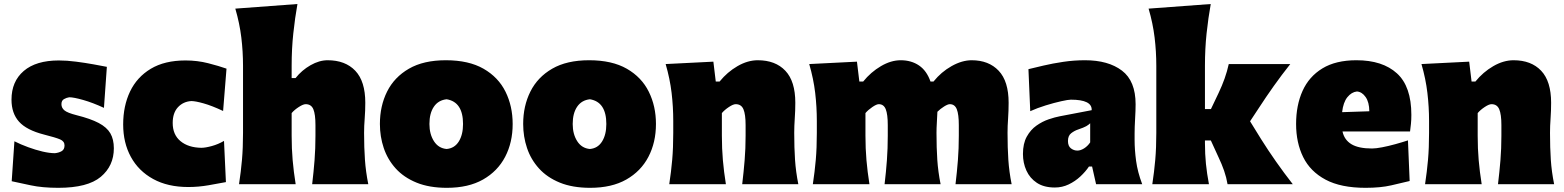

<svg xmlns="http://www.w3.org/2000/svg" viewBox="-20 -899 7635 937"><path d="M264.6 17.6Q186.5 17.6 130.1 5.4Q73.7 -6.8 37.1 -14.6L50.3 -209.5Q81.5 -193.8 117.4 -180.7Q153.3 -167.5 187.7 -159.4Q222.2 -151.4 248 -151.4Q267.1 -153.3 281 -161.4Q294.9 -169.4 294.9 -189.5Q294.9 -209.5 273.2 -218.8Q251.5 -228 195.3 -242.2Q109.4 -264.2 72.8 -305.2Q36.1 -346.2 36.1 -412.6Q36.1 -501.5 95.9 -552.7Q155.8 -604 267.1 -604Q306.2 -604 351.1 -598.1Q396 -592.3 436.3 -585Q476.6 -577.6 501.5 -572.8L487.3 -372.6Q432.6 -397.9 386.2 -411.1Q339.8 -424.3 317.9 -424.3Q304.7 -422.4 292.2 -415.3Q279.8 -408.2 279.8 -390.6Q279.8 -372.6 294.4 -360.4Q309.1 -348.1 353.5 -336.9Q421.9 -319.8 461.7 -298.8Q501.5 -277.8 518.6 -248.3Q535.6 -218.8 535.6 -175.3Q535.6 -89.4 471.7 -35.9Q407.7 17.6 264.6 17.6Z M898.9 13.7Q798.8 13.7 727.5 -25.4Q656.2 -64.5 618.7 -133.3Q581.1 -202.1 581.1 -291.5Q581.1 -381.8 614.7 -452.4Q648.4 -522.9 716.1 -563.5Q783.7 -604 885.3 -604Q942.9 -604 995.6 -590.6Q1048.3 -577.1 1085.4 -564L1068.8 -357.4Q1013.7 -383.3 973.6 -394.5Q933.6 -405.8 913.6 -405.8Q874 -403.3 848.4 -375.7Q822.8 -348.1 822.8 -298.8Q822.8 -241.7 860.8 -210.2Q898.9 -178.7 962.4 -177.7Q982.4 -177.7 1013.7 -186.3Q1044.9 -194.8 1073.2 -211.4L1082.5 -10.3Q1046.9 -3.4 997.6 5.1Q948.2 13.7 898.9 13.7Z M1146.5 0Q1155.8 -61 1160.9 -119.1Q1166 -177.2 1166 -250.5V-577.6Q1166 -647.5 1157.7 -716.1Q1149.4 -784.7 1128.4 -856.9L1431.6 -879.4Q1419.4 -811.5 1411.4 -736.1Q1403.3 -660.6 1403.3 -577.6V-518.1H1422.4Q1453.1 -556.6 1495.6 -580.8Q1538.1 -605 1579.1 -605Q1665 -605 1713.9 -553.7Q1762.7 -502.4 1762.7 -397.5Q1762.7 -358.9 1759.8 -321.3Q1756.8 -283.7 1756.8 -250.5Q1756.8 -177.2 1761 -119.1Q1765.1 -61 1777.3 0H1503.4Q1510.7 -61 1515.1 -117.4Q1519.5 -173.8 1519.5 -236.8V-288.6Q1519.5 -340.8 1509.3 -365.7Q1499 -390.6 1471.7 -390.6Q1459.5 -390.6 1438 -376.7Q1416.5 -362.8 1403.3 -347.2V-236.8Q1403.3 -173.8 1408.2 -117.4Q1413.1 -61 1422.9 0Z M2161.1 17.6Q2074.7 17.6 2012.7 -7.8Q1950.7 -33.2 1911.1 -76.9Q1871.6 -120.6 1852.8 -176.5Q1834 -232.4 1834 -293.9Q1834 -381.8 1869.1 -452.1Q1904.3 -522.5 1975.6 -563.7Q2046.9 -605 2155.8 -605Q2267.6 -605 2339.8 -563.5Q2412.1 -522 2447 -451.4Q2481.9 -380.9 2481.9 -293.9Q2481.9 -204.1 2445.3 -133.8Q2408.7 -63.5 2337.4 -22.9Q2266.1 17.6 2161.1 17.6ZM2159.7 -171.9Q2198.2 -175.3 2219 -208.5Q2239.7 -241.7 2239.7 -293.9Q2239.7 -401.4 2159.7 -414.6Q2119.1 -410.2 2097.4 -378.2Q2075.7 -346.2 2075.7 -293.9Q2075.7 -244.1 2097.9 -209.7Q2120.1 -175.3 2159.7 -171.9Z M2860.4 17.6Q2773.9 17.6 2711.9 -7.8Q2649.9 -33.2 2610.4 -76.9Q2570.8 -120.6 2552 -176.5Q2533.2 -232.4 2533.2 -293.9Q2533.2 -381.8 2568.4 -452.1Q2603.5 -522.5 2674.8 -563.7Q2746.1 -605 2855 -605Q2966.8 -605 3039.1 -563.5Q3111.3 -522 3146.2 -451.4Q3181.2 -380.9 3181.2 -293.9Q3181.2 -204.1 3144.5 -133.8Q3107.9 -63.5 3036.6 -22.9Q2965.3 17.6 2860.4 17.6ZM2858.9 -171.9Q2897.5 -175.3 2918.2 -208.5Q2939 -241.7 2939 -293.9Q2939 -401.4 2858.9 -414.6Q2818.4 -410.2 2796.6 -378.2Q2774.9 -346.2 2774.9 -293.9Q2774.9 -244.1 2797.1 -209.7Q2819.3 -175.3 2858.9 -171.9Z M3246.1 0Q3255.4 -61 3260.5 -119.1Q3265.6 -177.2 3265.6 -250.5V-308.6Q3265.6 -377 3257.6 -445.6Q3249.5 -514.2 3228.5 -586.4L3461.4 -598.1L3473.1 -501H3491.7Q3529.3 -547.4 3579.1 -576.2Q3628.9 -605 3678.2 -605Q3764.2 -605 3812.7 -553.7Q3861.3 -502.4 3861.3 -397.5Q3861.3 -358.9 3858.6 -321.3Q3856 -283.7 3856 -250.5Q3856 -177.2 3859.9 -119.1Q3863.8 -61 3876 0H3602.1Q3609.4 -61 3614 -117.4Q3618.7 -173.8 3618.7 -236.8V-288.6Q3618.7 -340.8 3608.2 -365.7Q3597.7 -390.6 3570.3 -390.6Q3558.1 -390.6 3537.1 -376.7Q3516.1 -362.8 3502.9 -347.2V-236.8Q3502.9 -173.8 3507.8 -117.4Q3512.7 -61 3522.5 0Z M4643.1 0Q4650.4 -61 4654.8 -117.4Q4659.2 -173.8 4659.2 -236.8V-288.6Q4659.2 -340.8 4649.4 -365.7Q4639.6 -390.6 4615.2 -390.6Q4605.5 -390.6 4587.2 -379.2Q4568.8 -367.7 4554.7 -353.5Q4553.7 -326.7 4552 -300.3Q4550.3 -273.9 4550.3 -250.5Q4550.3 -177.2 4554.2 -119.1Q4558.1 -61 4570.3 0H4296.9Q4304.2 -61 4308.3 -117.4Q4312.5 -173.8 4312.5 -236.8V-288.6Q4312.5 -340.8 4302.7 -365.7Q4293 -390.6 4268.6 -390.6Q4257.8 -390.6 4237.3 -376.7Q4216.8 -362.8 4203.6 -347.2V-236.8Q4203.6 -173.8 4208.5 -117.4Q4213.4 -61 4223.1 0H3946.8Q3956.1 -61 3961.2 -119.1Q3966.3 -177.2 3966.3 -250.5V-308.6Q3966.3 -377 3958.3 -445.6Q3950.2 -514.2 3929.2 -586.4L4162.1 -598.1L4173.8 -501H4192.4Q4230 -547.4 4279.1 -576.2Q4328.1 -605 4375.5 -605Q4427.2 -605 4464.8 -579.6Q4502.4 -554.2 4521 -501H4535.6Q4573.2 -547.9 4624 -576.4Q4674.8 -605 4722.2 -605Q4805.2 -605 4853.8 -553.7Q4902.3 -502.4 4902.3 -397.5Q4902.3 -358.9 4899.7 -321.3Q4897 -283.7 4897 -250.5Q4897 -177.2 4900.9 -119.1Q4904.8 -61 4917 0Z M5127.9 16.1Q5074.7 16.1 5040.3 -6.6Q5005.9 -29.3 4989 -66.7Q4972.2 -104 4972.2 -147.5Q4972.2 -198.7 4991 -232.4Q5009.8 -266.1 5038.3 -286.1Q5066.9 -306.2 5097.7 -316.7Q5128.4 -327.1 5151.9 -331.5L5307.6 -361.3Q5310.5 -412.6 5206.1 -412.6Q5192.9 -412.6 5158.9 -405Q5125 -397.5 5083.7 -384.8Q5042.5 -372.1 5007.8 -356.4L4999 -561.5Q5028.8 -568.8 5072.8 -579.1Q5116.7 -589.4 5168.9 -597.2Q5221.2 -605 5274.9 -605Q5388.7 -605 5455.3 -554.4Q5522 -503.9 5522 -390.1Q5522 -360.4 5519.5 -318.8Q5517.1 -277.3 5517.1 -248V-216.3Q5517.1 -168 5524.4 -113.8Q5531.7 -59.6 5554.2 0H5329.1L5309.6 -86.4H5294.4Q5277.8 -61.5 5252.4 -37.8Q5227.1 -14.2 5195.3 1Q5163.6 16.1 5127.9 16.1ZM5237.8 -164.1Q5253.4 -164.1 5270.8 -175Q5288.1 -186 5300.3 -204.1V-297.4Q5292.5 -289.6 5280.8 -283Q5269 -276.4 5241.7 -267.1Q5223.6 -261.2 5207.8 -249Q5191.9 -236.8 5191.9 -210.9Q5191.9 -186 5206.3 -175Q5220.7 -164.1 5237.8 -164.1Z M5603.5 0Q5612.8 -61 5617.9 -119.1Q5623 -177.2 5623 -250.5V-577.6Q5623 -647.5 5614.7 -716.1Q5606.4 -784.7 5585.4 -856.9L5888.7 -879.4Q5876.5 -811.5 5868.4 -736.1Q5860.4 -660.6 5860.4 -577.6V-366.7H5889.6L5926.8 -444.8Q5943.8 -480.5 5956.3 -515.6Q5968.8 -550.8 5976.6 -586.4H6276.9Q6233.9 -532.2 6196.3 -479.2Q6158.7 -426.3 6123.5 -372.1L6080.6 -307.1L6134.3 -220.2Q6168.9 -165 6207.5 -110.1Q6246.1 -55.2 6289.1 0H5970.7Q5965.3 -32.7 5953.9 -65.7Q5942.4 -98.6 5927.2 -130.4L5889.2 -213.4H5860.4V-200.7Q5860.4 -147.5 5865.2 -99.6Q5870.1 -51.8 5879.9 0Z M6644.5 17.6Q6523.9 17.6 6449.2 -22.2Q6374.5 -62 6339.8 -132.3Q6305.2 -202.6 6305.2 -293.9Q6305.2 -385.3 6336.7 -455.3Q6368.2 -525.4 6433.6 -565.2Q6499 -605 6599.6 -605Q6727.1 -605 6797.4 -541Q6867.7 -477.1 6867.7 -338.4Q6867.7 -313.5 6865.7 -294.7Q6863.8 -275.9 6861.3 -257.3H6531.7Q6540.5 -216.3 6575.2 -195.3Q6609.9 -174.3 6675.8 -174.3Q6694.8 -174.3 6725.1 -180.2Q6755.4 -186 6789.1 -195.3Q6822.8 -204.6 6851.1 -213.9L6859.4 -15.6Q6821.3 -6.3 6769.3 5.6Q6717.3 17.6 6644.5 17.6ZM6662.6 -356Q6662.1 -400.4 6644.5 -425.5Q6627 -450.7 6602.1 -452.6Q6575.7 -449.7 6555.4 -424.6Q6535.2 -399.4 6529.8 -351.6Z M6934.6 0Q6943.8 -61 6949 -119.1Q6954.1 -177.2 6954.1 -250.5V-308.6Q6954.1 -377 6946 -445.6Q6938 -514.2 6917 -586.4L7149.9 -598.1L7161.6 -501H7180.2Q7217.8 -547.4 7267.6 -576.2Q7317.4 -605 7366.7 -605Q7452.6 -605 7501.2 -553.7Q7549.8 -502.4 7549.8 -397.5Q7549.8 -358.9 7547.1 -321.3Q7544.4 -283.7 7544.4 -250.5Q7544.4 -177.2 7548.3 -119.1Q7552.2 -61 7564.5 0H7290.5Q7297.9 -61 7302.5 -117.4Q7307.1 -173.8 7307.1 -236.8V-288.6Q7307.1 -340.8 7296.6 -365.7Q7286.1 -390.6 7258.8 -390.6Q7246.6 -390.6 7225.6 -376.7Q7204.6 -362.8 7191.4 -347.2V-236.8Q7191.4 -173.8 7196.3 -117.4Q7201.2 -61 7210.9 0Z"/></svg>

Font: Pinar-FD Black
Style: Regular
Weight: 900
Designer: Amin Abedi
Version: Version 3.000